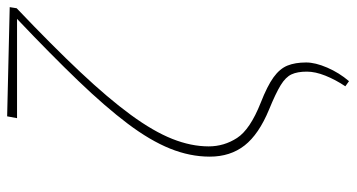

<svg xmlns="http://www.w3.org/2000/svg" viewBox="-244 -540 973 524"><g transform="rotate(-90 242.0 -278.5)"><path d="M268 178Q286 151 297 123.5Q308 96 308 73Q308 47 300.5 31Q293 15 271 1.5Q249 -12 205 -30Q137 -58 106.5 -97Q76 -136 76 -192Q76 -246 98 -300.5Q120 -355 166 -416Q212 -477 283 -551Q354 -625 452 -718H181L186 -745L484 -738L481 -719Q379 -622 307 -545.5Q235 -469 190 -407.5Q145 -346 124.5 -294.5Q104 -243 104 -195Q104 -153 127 -117.5Q150 -82 223 -53Q269 -35 292.5 -18Q316 -1 324.5 20Q333 41 333 71Q333 96 319 128.5Q305 161 282 188Z"/></g></svg>

Font: Source Serif Pro ExtraLight
Style: Italic
Weight: 200
Italic angle: -12°
Designer: Frank Grießhammer
Foundry: Adobe Systems Incorporated
Version: Version 3.001;hotconv 1.0.111;makeotfexe 2.5.65597